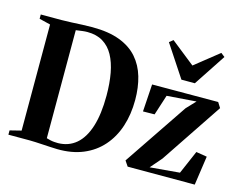

<svg xmlns="http://www.w3.org/2000/svg" viewBox="-108 -969 1438 1146"><g transform="rotate(15 610.5 -395.5)"><path d="M327.5 8Q308.5 7.5 284.8 6.2Q261 5 237 3.5Q213 2 192 1Q171 0 156.5 0H24.5V-26.5L94.5 -44V-699.5L25.5 -716.5V-743H154Q183.5 -743 216 -744.8Q248.5 -746.5 281 -748Q313.5 -749.5 343 -749.5Q443.5 -749.5 512.2 -723.5Q581 -697.5 622.8 -649.8Q664.5 -602 683.2 -537.5Q702 -473 702 -395.5Q702 -306 677.5 -231.5Q653 -157 605.2 -102.8Q557.5 -48.5 487.8 -19.5Q418 9.5 327.5 8ZM323.5 -28Q388.5 -29 434.8 -68.2Q481 -107.5 505.5 -184.8Q530 -262 530 -376Q530 -453 518.5 -515Q507 -577 482.5 -621.5Q458 -666 418.2 -690Q378.5 -714 322.5 -714Q307.5 -714 293.2 -712.2Q279 -710.5 268 -708.8Q257 -707 251.5 -706.5V-39Q262.5 -35.5 274.8 -32.8Q287 -30 299.5 -29Q312 -28 323.5 -28ZM1058 -482 876.5 -468.5 836 -343 764.5 -342 775.5 -511.5 1183.5 -512.5 1204 -480 950 -100.5 889 -30 1072.5 -46 1135 -190.5 1202 -179.5 1176 0H761.5L739.5 -32.5L1005 -426ZM937 -584.5 807 -781.5 830.5 -800.5 978.5 -683 1126 -800.5 1150 -781.5 1020 -584.5Z"/></g></svg>

Font: Merriweather 120pt
Style: Bold
Weight: 700
Designer: Eben Sorkin
Foundry: Eben Sorkin
Version: Version 2.100